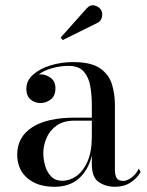

<svg xmlns="http://www.w3.org/2000/svg" viewBox="-20 -706 563 736"><path d="M354 -618.5 220.5 -552.5 212.5 -562 311.5 -673Q326 -689.5 343.2 -684.8Q360.5 -680 367.5 -667.5Q374.5 -655 370.5 -639.8Q366.5 -624.5 354 -618.5ZM266.5 -255H332V-304.5Q332 -340.5 326.2 -374.8Q320.5 -409 301.5 -431.2Q282.5 -453.5 242.5 -453.5Q212.5 -453.5 181.5 -445.2Q150.5 -437 128.5 -420.5Q132 -421 135.5 -421Q157 -421 174.8 -407.2Q192.5 -393.5 192.5 -368Q192.5 -338 174.2 -324.5Q156 -311 135.5 -311Q112.5 -311 96.8 -325Q81 -339 81 -366Q81 -397 107 -420Q133 -443 174 -455.5Q215 -468 260.5 -468Q329.5 -468 363.8 -444Q398 -420 409.2 -382.5Q420.5 -345 420.5 -304.5V-54Q420.5 -37 426.5 -24.8Q432.5 -12.5 452.5 -12.5Q467 -12.5 484.5 -25.5Q502 -38.5 512 -59.5L519 -47Q505.5 -22.5 480.2 -6.2Q455 10 420.5 10Q385.5 10 358.8 -8Q332 -26 332 -76.5V-109Q318.5 -54.5 282.8 -22.2Q247 10 188.5 10Q123.5 10 84.8 -23.2Q46 -56.5 46 -113.5Q46 -180.5 103 -217.8Q160 -255 266.5 -255ZM218.5 -13Q247 -13 273 -31.2Q299 -49.5 315.5 -87Q332 -124.5 332 -182V-243.5H266.5Q222.5 -243.5 196 -224Q169.5 -204.5 157.8 -175.8Q146 -147 146 -119.5Q146 -94.5 153.2 -70Q160.5 -45.5 176.5 -29.2Q192.5 -13 218.5 -13Z"/></svg>

Font: Bodoni Moda 16pt
Style: Regular
Weight: 400
Version: Version 2.3